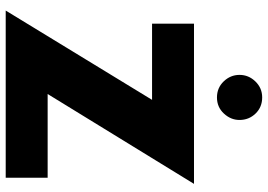

<svg xmlns="http://www.w3.org/2000/svg" viewBox="-153 -786 939 673"><g transform="rotate(90 316.5 -449.5)"><path d="M603 0H17L330 -513H63V-660H624.5L309.5 -147H603ZM321.5 -740.5Q288 -740.5 265.2 -764.2Q242.5 -788 242.5 -819.5Q242.5 -851.5 265.5 -875.2Q288.5 -899 321.5 -899Q355.5 -899 378 -875.8Q400.5 -852.5 400.5 -819.5Q400.5 -789 378 -764.8Q355.5 -740.5 321.5 -740.5Z"/></g></svg>

Font: Lucymar Sans ExtraBold
Style: Regular
Weight: 800
Foundry: The League of Moveable Type (original font) / Main changes by Cristiano Sobral with portions from Mirco Monsees
Version: Version 2.001;August 30, 2020;FontCreator 13.0.0.2681 64-bit